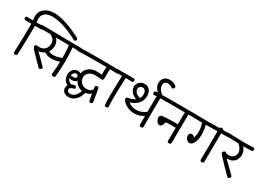

<svg xmlns="http://www.w3.org/2000/svg" viewBox="-46 -2379 5338 3872"><g transform="rotate(30 2623.0 -443.0)"><path d="M169 -707Q154 -707 143.5 -717.5Q133 -728 130 -743Q124 -769 120.5 -795Q117 -821 117 -850Q117 -912 141 -960Q165 -1008 207.5 -1040.5Q250 -1073 307.5 -1090Q365 -1107 432 -1107Q497 -1107 574.5 -1090.5Q652 -1074 734 -1046.5Q816 -1019 895.5 -984.5Q975 -950 1042 -915Q1063 -906 1072.5 -898Q1082 -890 1085 -883.5Q1088 -877 1088 -869Q1088 -853 1078 -840Q1068 -827 1053 -827Q1044 -827 1027 -835.5Q1010 -844 987 -857Q964 -870 935 -882Q857 -919 773 -951.5Q689 -984 602 -1004Q515 -1024 428 -1024Q355 -1024 304.5 -1001.5Q254 -979 227.5 -938.5Q201 -898 201 -843Q201 -820 203.5 -800Q206 -780 211 -760Q212 -759 212 -756.5Q212 -754 212 -752Q212 -733 199.5 -720Q187 -707 169 -707ZM156 16Q137 16 126 7Q115 -2 116 -23Q123 -199 127 -373Q131 -547 131 -722Q131 -739 142.5 -748Q154 -757 173 -757Q195 -757 205.5 -747.5Q216 -738 216 -719Q216 -544 210.5 -369.5Q205 -195 200 -20Q200 -1 188.5 7.5Q177 16 156 16ZM-5 -688Q-23 -689 -34 -697.5Q-45 -706 -44 -728Q-43 -751 -31.5 -758.5Q-20 -766 -3 -764Q176 -758 355 -764Q372 -766 382.5 -757.5Q393 -749 392 -726Q391 -704 380.5 -696.5Q370 -689 353 -688Q264 -685 174 -686.5Q84 -688 -5 -688Z M724 20Q714 20 708 15Q702 10 695 3Q629 -63 564.5 -129.5Q500 -196 436 -263Q416 -288 409.5 -304.5Q403 -321 409 -336Q415 -353 424 -358Q433 -363 445.5 -362Q458 -361 474 -360Q528 -354 567 -367.5Q606 -381 631.5 -407.5Q657 -434 669 -468.5Q681 -503 681 -537Q681 -577 667 -606.5Q653 -636 631.5 -655.5Q610 -675 587 -686Q578 -692 573 -701Q568 -710 568 -721Q568 -738 580.5 -745Q593 -752 607 -753Q621 -755 633 -747Q674 -726 703.5 -692.5Q733 -659 749 -619Q765 -579 765 -537Q765 -482 745 -433Q725 -384 686.5 -346.5Q648 -309 593.5 -290.5Q539 -272 471 -278L511 -299Q535 -274 564.5 -245Q594 -216 626 -184.5Q658 -153 690.5 -120.5Q723 -88 754 -56Q762 -47 767.5 -39.5Q773 -32 773 -23Q773 -14 765.5 -4Q758 6 746.5 13Q735 20 724 20ZM826 -277Q772 -277 732 -292.5Q692 -308 656 -330Q646 -336 639 -346Q632 -356 632 -369Q632 -386 643.5 -398.5Q655 -411 671 -411Q676 -411 679.5 -410Q683 -409 687 -407Q704 -396 723 -384.5Q742 -373 767 -366Q792 -359 826 -359Q861 -359 903 -367.5Q945 -376 1000 -395Q1005 -397 1009.5 -398Q1014 -399 1019 -398Q1034 -397 1045 -385.5Q1056 -374 1056 -357Q1056 -344 1049.5 -334Q1043 -324 1032 -319Q972 -297 921.5 -287Q871 -277 826 -277ZM1039 15Q1017 13 1006 3Q995 -7 997 -24Q1007 -102 1012.5 -189.5Q1018 -277 1018.5 -367Q1019 -457 1015 -544Q1011 -631 1001 -710Q1000 -723 1005 -733.5Q1010 -744 1020 -750.5Q1030 -757 1043 -757Q1061 -757 1072 -745.5Q1083 -734 1085 -715Q1095 -635 1099.5 -546.5Q1104 -458 1103.5 -367Q1103 -276 1098 -187.5Q1093 -99 1084 -19Q1082 2 1070 9.5Q1058 17 1039 15ZM1243 -688Q1134 -688 1022 -689.5Q910 -691 796.5 -693Q683 -695 569.5 -696.5Q456 -698 343 -698Q305 -698 304 -736Q303 -774 341 -774Q454 -774 566.5 -772.5Q679 -771 792 -769Q905 -767 1017.5 -765.5Q1130 -764 1241 -764Q1259 -764 1268.5 -756Q1278 -748 1279 -728Q1279 -709 1270.5 -698.5Q1262 -688 1243 -688Z M2000 66Q2000 79 1992.5 86.5Q1985 94 1974.5 96.5Q1964 99 1954 99Q1938 99 1930 89.5Q1922 80 1920 66L1888 -106L1915 -116Q1901 -82 1871.5 -61Q1842 -40 1804.5 -30Q1767 -20 1728 -20Q1682 -20 1638.5 -38Q1595 -56 1561 -89.5Q1527 -123 1507 -169Q1487 -215 1487 -272Q1487 -345 1521.5 -399Q1556 -453 1616.5 -483.5Q1677 -514 1754 -514Q1784 -514 1815.5 -512Q1847 -510 1873 -507Q1874 -554 1875 -608Q1876 -662 1879 -712Q1880 -730 1892.5 -742.5Q1905 -755 1921 -755Q1940 -755 1951.5 -740.5Q1963 -726 1963 -708Q1959 -643 1958.5 -582.5Q1958 -522 1958 -464Q1958 -439 1945 -430.5Q1932 -422 1909 -423Q1896 -424 1876.5 -425.5Q1857 -427 1835.5 -428.5Q1814 -430 1795 -431Q1776 -432 1762 -432Q1710 -432 1667 -412Q1624 -392 1598.5 -356.5Q1573 -321 1573 -272Q1573 -222 1596.5 -184Q1620 -146 1660 -124.5Q1700 -103 1747 -103Q1795 -103 1830.5 -120.5Q1866 -138 1880 -170Q1880 -175 1878 -187Q1876 -199 1874 -211.5Q1872 -224 1872 -230Q1872 -243 1880.5 -249Q1889 -255 1900.5 -257Q1912 -259 1921 -259Q1938 -259 1945 -250.5Q1952 -242 1955 -219Q1966 -155 1974 -108Q1982 -61 1987 -29Q1992 3 1995 23Q1998 43 1999 53Q2000 63 2000 66ZM2118 -681Q2056 -683 1980.5 -684.5Q1905 -686 1823 -686.5Q1741 -687 1657 -687Q1579 -687 1502 -686.5Q1425 -686 1355 -684.5Q1285 -683 1228 -680Q1210 -679 1200.5 -687Q1191 -695 1191 -717Q1191 -740 1201 -748Q1211 -756 1227 -757Q1284 -760 1353.5 -762Q1423 -764 1499 -764.5Q1575 -765 1653 -765Q1737 -765 1820 -764.5Q1903 -764 1979 -762.5Q2055 -761 2117 -758Q2136 -757 2145.5 -749Q2155 -741 2155 -718Q2155 -697 2145 -688.5Q2135 -680 2118 -681ZM1426 42Q1375 25 1340.5 -4Q1306 -33 1288.5 -73Q1271 -113 1271 -159Q1271 -212 1290.5 -251.5Q1310 -291 1343 -313Q1376 -335 1418 -335Q1473 -335 1503 -302.5Q1533 -270 1533 -220Q1533 -193 1519 -168Q1505 -143 1477 -126.5Q1449 -110 1406 -110Q1382 -111 1363 -114.5Q1344 -118 1321 -126L1322 -190Q1339 -184 1357.5 -180Q1376 -176 1394 -176Q1424 -176 1445.5 -186.5Q1467 -197 1467 -225Q1467 -242 1455.5 -255.5Q1444 -269 1419 -269Q1387 -269 1363 -237.5Q1339 -206 1339 -156Q1339 -105 1367.5 -72.5Q1396 -40 1453 -21ZM1514 221Q1444 221 1403.5 184Q1363 147 1363 89Q1363 53 1379.5 27Q1396 1 1421.5 -16.5Q1447 -34 1473.5 -42.5Q1500 -51 1520 -51Q1534 -51 1542 -38.5Q1550 -26 1552 -11Q1554 -1 1548 7Q1542 15 1530 18Q1505 22 1483.5 31.5Q1462 41 1449.5 55Q1437 69 1437 89Q1438 114 1457 131Q1476 148 1514 148Q1553 148 1590.5 125Q1628 102 1656 58.5Q1684 15 1695 -44L1770 -38Q1756 43 1717.5 101Q1679 159 1626 190Q1573 221 1514 221Z M2274 16Q2255 16 2245 7Q2235 -2 2234 -23Q2228 -133 2229 -252Q2230 -371 2234 -491Q2238 -611 2242 -722Q2243 -739 2254 -748Q2265 -757 2284 -757Q2306 -757 2316.5 -747.5Q2327 -738 2327 -719Q2324 -635 2320.5 -546.5Q2317 -458 2314.5 -368Q2312 -278 2312.5 -190Q2313 -102 2318 -20Q2320 -1 2307.5 7.5Q2295 16 2274 16ZM2106 -688Q2088 -688 2077 -697Q2066 -706 2067 -728Q2068 -751 2079.5 -758Q2091 -765 2108 -764Q2202 -762 2293.5 -765.5Q2385 -769 2466 -764Q2483 -763 2493.5 -756Q2504 -749 2503 -726Q2502 -704 2491.5 -695.5Q2481 -687 2464 -688Q2383 -693 2291.5 -691Q2200 -689 2106 -688Z M2819 -157Q2764 -157 2711.5 -174.5Q2659 -192 2617.5 -219Q2576 -246 2552 -274Q2541 -287 2535 -299.5Q2529 -312 2528 -322Q2527 -341 2534 -351.5Q2541 -362 2556 -364Q2609 -373 2650 -388Q2691 -403 2721 -425Q2668 -443 2630.5 -474.5Q2593 -506 2573.5 -545Q2554 -584 2554 -624Q2554 -667 2575.5 -702.5Q2597 -738 2633 -759Q2669 -780 2713 -780Q2768 -780 2806 -755.5Q2844 -731 2863.5 -688.5Q2883 -646 2883 -592Q2883 -526 2855 -469Q2827 -412 2773 -370Q2719 -328 2641 -305Q2676 -274 2718.5 -256.5Q2761 -239 2823 -239Q2891 -239 2949 -262.5Q3007 -286 3053 -324L3075 -243Q3025 -205 2962 -181Q2899 -157 2819 -157ZM2638 -617Q2638 -589 2652.5 -562.5Q2667 -536 2698.5 -516Q2730 -496 2779 -487Q2792 -509 2798 -534.5Q2804 -560 2804 -589Q2804 -635 2781 -666Q2758 -697 2717 -697Q2686 -697 2662 -675.5Q2638 -654 2638 -617ZM3087 15Q3068 15 3057 6Q3046 -3 3046 -24Q3045 -146 3045.5 -267.5Q3046 -389 3047.5 -502.5Q3049 -616 3050 -712Q3051 -731 3063.5 -743.5Q3076 -756 3093 -756Q3111 -756 3123 -742.5Q3135 -729 3134 -710Q3134 -638 3133 -553Q3132 -468 3130.5 -377Q3129 -286 3129 -195Q3129 -104 3130 -19Q3130 -2 3119 6.5Q3108 15 3087 15ZM2992 -679Q2977 -678 2968 -689Q2959 -700 2959 -718Q2959 -733 2966 -744Q2973 -755 2988 -756Q3009 -758 3037.5 -759Q3066 -760 3098 -760.5Q3130 -761 3162.5 -761.5Q3195 -762 3223.5 -762Q3252 -762 3272 -762Q3290 -762 3299.5 -754Q3309 -746 3308 -723Q3307 -701 3297.5 -693Q3288 -685 3270 -685Q3250 -685 3222 -685Q3194 -685 3162.5 -684.5Q3131 -684 3099.5 -683.5Q3068 -683 3040 -682Q3012 -681 2992 -679Z M3112 -700Q3103 -700 3092 -708Q3053 -739 3019.5 -773.5Q2986 -808 2966 -848.5Q2946 -889 2946 -935Q2946 -990 2968.5 -1028Q2991 -1066 3029 -1085.5Q3067 -1105 3115 -1105Q3158 -1105 3197.5 -1093.5Q3237 -1082 3268 -1056Q3276 -1050 3280 -1044Q3284 -1038 3284 -1027Q3284 -1017 3278 -1006Q3272 -995 3262.5 -987Q3253 -979 3243 -979Q3231 -979 3215 -989.5Q3199 -1000 3175.5 -1011Q3152 -1022 3117 -1022Q3082 -1022 3056.5 -1000.5Q3031 -979 3031 -928Q3031 -895 3045 -866Q3059 -837 3081.5 -812Q3104 -787 3129 -764Q3135 -759 3139 -753Q3143 -747 3143 -739Q3143 -731 3138.5 -722Q3134 -713 3127 -706.5Q3120 -700 3112 -700Z M3388 -205Q3369 -205 3351.5 -218Q3334 -231 3320.5 -250.5Q3307 -270 3299.5 -291.5Q3292 -313 3292 -331Q3292 -363 3312 -379.5Q3332 -396 3364 -398Q3428 -403 3488.5 -405.5Q3549 -408 3591 -408Q3605 -408 3628 -408Q3651 -408 3675 -408Q3699 -408 3714 -407Q3730 -407 3741.5 -395Q3753 -383 3753 -365Q3753 -347 3740.5 -335.5Q3728 -324 3713 -324Q3698 -325 3674.5 -325Q3651 -325 3628 -325.5Q3605 -326 3591 -326Q3569 -326 3536 -324.5Q3503 -323 3472 -322Q3468 -302 3460.5 -282Q3453 -262 3445 -247Q3434 -226 3419.5 -215.5Q3405 -205 3388 -205ZM3738 15Q3719 15 3708 6Q3697 -3 3698 -24Q3700 -196 3701.5 -364.5Q3703 -533 3705 -698Q3705 -717 3717.5 -730Q3730 -743 3747 -743Q3766 -743 3778 -728.5Q3790 -714 3789 -697Q3788 -533 3786 -363.5Q3784 -194 3782 -20Q3782 -2 3770 6.5Q3758 15 3738 15ZM3924 -686Q3849 -685 3763.5 -685Q3678 -685 3589.5 -686Q3501 -687 3416 -687.5Q3331 -688 3257 -687Q3239 -687 3229.5 -695Q3220 -703 3220 -725Q3220 -748 3230 -756Q3240 -764 3258 -765Q3332 -765 3417.5 -764.5Q3503 -764 3592 -763.5Q3681 -763 3766 -763Q3851 -763 3925 -764Q3943 -764 3952.5 -756Q3962 -748 3962 -726Q3962 -703 3952.5 -695Q3943 -687 3924 -686Z M4087 -197Q4061 -197 4039 -213.5Q4017 -230 4003.5 -256Q3990 -282 3989 -311Q3988 -338 4001.5 -357.5Q4015 -377 4045 -378Q4064 -379 4082 -370Q4100 -361 4118 -344Q4131 -375 4137 -415.5Q4143 -456 4143 -495Q4143 -554 4128.5 -614Q4114 -674 4093 -720L4175 -742Q4189 -703 4200 -663Q4211 -623 4217.5 -581Q4224 -539 4225 -493Q4226 -445 4219.5 -393Q4213 -341 4197 -296.5Q4181 -252 4154 -224.5Q4127 -197 4087 -197ZM4500 14Q4481 15 4470 5.5Q4459 -4 4460 -24Q4462 -144 4463 -266Q4464 -388 4465 -510.5Q4466 -633 4466 -752Q4465 -769 4476.5 -778Q4488 -787 4507 -787Q4530 -788 4540 -778.5Q4550 -769 4550 -751Q4550 -632 4549 -509Q4548 -386 4546.5 -263.5Q4545 -141 4544 -21Q4544 -4 4532.5 5Q4521 14 4500 14ZM3913 -684Q3894 -686 3883.5 -694.5Q3873 -703 3874 -725Q3875 -748 3885.5 -755Q3896 -762 3915 -762Q4049 -758 4179.5 -759Q4310 -760 4441.5 -762.5Q4573 -765 4707 -765Q4725 -765 4734.5 -757Q4744 -749 4744 -726Q4743 -703 4733 -695.5Q4723 -688 4705 -688Q4503 -688 4302 -683Q4101 -678 3913 -684Z M5120 20Q5112 20 5105.5 16.5Q5099 13 5093 7Q5016 -69 4938.5 -148.5Q4861 -228 4777 -319Q4770 -328 4765 -336.5Q4760 -345 4759 -353Q4759 -367 4765.5 -379Q4772 -391 4783 -399Q4794 -407 4804 -407Q4816 -407 4825.5 -400.5Q4835 -394 4853 -387.5Q4871 -381 4908 -381Q4948 -381 4979.5 -397.5Q5011 -414 5029.5 -445Q5048 -476 5048 -518Q5048 -554 5032 -588Q5016 -622 4990.5 -649.5Q4965 -677 4936 -693L5022 -722Q5049 -702 5074.5 -671Q5100 -640 5116 -600.5Q5132 -561 5132 -514Q5132 -460 5108.5 -412.5Q5085 -365 5039 -335.5Q4993 -306 4924 -304Q4917 -304 4910.5 -304Q4904 -304 4897 -305L5152 -54Q5158 -48 5161.5 -42.5Q5165 -37 5165 -27Q5165 -15 5158.5 -4.5Q5152 6 5142 13Q5132 20 5120 20ZM5255 -688Q5114 -681 4973 -684Q4832 -687 4691 -694Q4672 -695 4663.5 -705Q4655 -715 4656 -734Q4657 -754 4665.5 -762.5Q4674 -771 4693 -769Q4834 -762 4975 -759.5Q5116 -757 5257 -764Q5275 -766 5282.5 -756Q5290 -746 5290 -726Q5289 -707 5281 -698Q5273 -689 5255 -688Z"/></g></svg>

Font: Playpen Sans Deva
Style: Regular
Weight: 400
Designer: Pooja Saxena, Gunjan Panchal, Laura Meseguer, Veronika Burian, José Scaglione
Foundry: TypeTogether
Version: Version 2.000